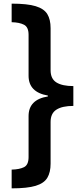

<svg xmlns="http://www.w3.org/2000/svg" viewBox="-20 -819 448 1055"><path d="M44 -799Q130 -799 176 -785Q222 -771 240 -741.5Q258 -712 258 -664V-433Q258 -386 290 -366Q322 -346 383 -346V-237Q322 -237 290 -216.5Q258 -196 258 -149V80Q258 128 240 158Q222 188 176 202Q130 216 44 216V113Q87 112 112 99.5Q137 87 137 44V-181Q137 -272 243 -289V-294Q137 -312 137 -403V-628Q137 -670 112 -683Q87 -696 44 -697Z"/></svg>

Font: Noto Sans Sinhala
Style: Bold
Weight: 700
Designer: Jelle Bosma - Monotype Design Team
Foundry: Monotype Imaging Inc.
Version: Version 2.006; ttfautohint (v1.8.4.7-5d5b)